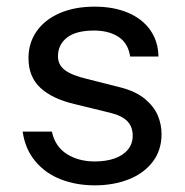

<svg xmlns="http://www.w3.org/2000/svg" viewBox="-20 -547 557 577"><path d="M48.1 -151.5H135.9Q145.7 -106.2 181 -84Q216.4 -61.8 264.5 -61.8Q298.7 -61.8 324.5 -70.9Q350.2 -80 364.5 -97.5Q378.8 -114.9 378.8 -139Q378.8 -166.6 362.1 -183.3Q345.4 -200 309.9 -208.4L204.1 -234.2Q137.5 -249.8 101.7 -282.8Q65.8 -315.8 65.6 -371.9Q65.4 -417.2 89.6 -452.3Q113.8 -487.4 158.7 -507.2Q203.7 -527 264.4 -527Q322.2 -527 365.2 -508.5Q408.3 -490 431.9 -456.2Q455.4 -422.4 456.2 -377.2H371.1Q365.2 -417.1 336.1 -436.2Q307 -455.2 262.5 -455.2Q208.4 -455.2 181.3 -434Q154.2 -412.7 154.2 -377.9Q154.2 -351.9 175.3 -336.1Q196.3 -320.4 241 -309.9L342.6 -284.2Q388 -272.5 415.4 -249.8Q442.8 -227 454.2 -199.9Q465.5 -172.8 465.5 -144.4Q465.5 -95.4 438.8 -60.6Q412.1 -25.8 366.5 -7.9Q320.9 10 264.9 10Q209.2 10 162.8 -8Q116.4 -26 86 -62.5Q55.5 -99 48.1 -151.5Z"/></svg>

Font: Public Sans VF
Style: Regular
Weight: 400
Designer: Pablo Impallari, Rodrigo Fuenzalida (Modified by Dan O. Williams and USWDS)
Version: Version 1.003